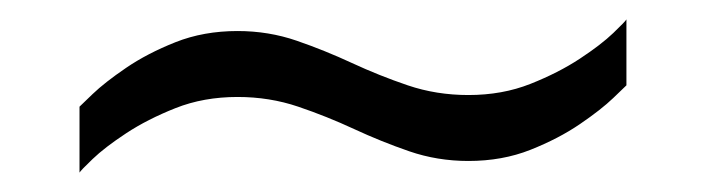

<svg xmlns="http://www.w3.org/2000/svg" viewBox="-20 -398 725 198"><path d="M62 -220V-288Q63 -289 75.5 -301Q88 -313 110 -328Q132 -343 161 -354.5Q190 -366 225 -366Q257 -366 286 -356Q315 -346 343 -333Q371 -320 400.5 -310Q430 -300 463 -300Q498 -300 527 -311.5Q556 -323 578 -337.5Q600 -352 612.5 -364Q625 -376 626 -378V-310Q625 -309 612.5 -297Q600 -285 578 -270Q556 -255 527 -243.5Q498 -232 463 -232Q431 -232 402 -242Q373 -252 345 -265Q317 -278 287.5 -288Q258 -298 225 -298Q190 -298 161 -286.5Q132 -275 110 -260.5Q88 -246 75.5 -234Q63 -222 62 -220Z"/></svg>

Font: Chivo Medium ExtraLight
Style: Regular
Weight: 250
Version: Version 2.002